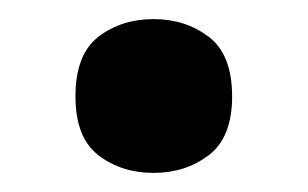

<svg xmlns="http://www.w3.org/2000/svg" viewBox="-20 -168 322 201"><path d="M59 -67Q59 -24 83 -5.5Q107 13 141 13Q174 13 198.5 -5.5Q223 -24 223 -67Q223 -111 198.5 -129.5Q174 -148 141 -148Q107 -148 83 -129.5Q59 -111 59 -67Z"/></svg>

Font: Noto Sans UI
Style: Bold
Weight: 700
Designer: Monotype Design Team
Foundry: Monotype Imaging Inc.
Version: Version 1.901